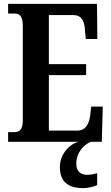

<svg xmlns="http://www.w3.org/2000/svg" viewBox="-20 -734 576 994"><path d="M22 0H386C335 14 290 68 290 130C290 206 331 240 412 240C429 240 465 234 483 224V163C463 168 446 171 431 171C399 171 375 154 375 115C375 52 417 13 451 0H507L512 -182H452L447 -136C441 -92 423 -58 381 -58H233V-345H426V-402H233V-656H359C402 -656 417 -626 420 -578L424 -532H484L482 -714H22V-664H53C77 -664 98 -656 98 -601V-108C98 -65 82 -50 54 -50H22Z"/></svg>

Font: Noto Serif Sinhala ExtraCondensed
Style: Bold
Weight: 700
Width: 2
Designer: Jelle Bosma - Monotype Design Team
Foundry: Monotype Imaging Inc.
Version: Version 2.007